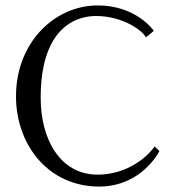

<svg xmlns="http://www.w3.org/2000/svg" viewBox="-20 -678 639 708"><path d="M568 -121 550 -138C523 -98 447 -34 340 -34C202 -34 130 -164 130 -317C130 -572 256 -619 334 -619C436 -619 509 -562 518 -540L547 -564C545 -569 479 -658 341 -658C180 -658 39 -520 39 -323C39 -144 158 10 346 10C458 10 533 -58 568 -121Z"/></svg>

Font: Libertinus Serif
Style: Regular
Weight: 400
Designer: Philipp H. Poll
Foundry: Khaled Hosny
Version: Version 6.2